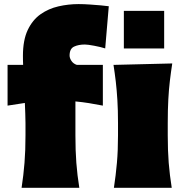

<svg xmlns="http://www.w3.org/2000/svg" viewBox="-20 -896 872 916"><path d="M570.9 -844.2H763.2V-664.8H570.9ZM83 0Q92.3 -61 96.9 -119.1Q101.6 -177.2 101.6 -250.5V-308.6Q101.6 -329.6 100.6 -354Q99.6 -378.4 98.6 -404.8L16.1 -392.1V-586.4H90.3Q89.8 -598.1 89.6 -609.1Q89.4 -620.1 89.4 -629.4Q89.4 -704.6 112.3 -752.9Q135.3 -801.3 173.6 -828.1Q211.9 -855 259 -865.7Q306.2 -876.5 355 -876.5Q379.9 -876.5 408.2 -874.5Q436.5 -872.6 461.2 -870.4Q485.8 -868.2 499 -866.2L481.9 -665Q460.4 -671.9 429.7 -677.7Q398.9 -683.6 384.8 -683.6Q354.5 -683.6 333.3 -673.6Q312 -663.6 312 -630.9Q312 -618.7 321 -605.2Q330.1 -591.8 346.7 -586.4H470.7V-392.1Q436 -398.9 403.8 -404.1Q371.6 -409.2 339.8 -412.1V-250.5Q339.8 -177.2 344.2 -119.1Q348.6 -61 358.4 0ZM523.4 0Q532.7 -61 537.8 -119.1Q543 -177.2 543 -250.5V-308.6Q543 -371.1 540 -418.5Q537.1 -465.8 532.5 -505.9Q527.8 -545.9 521.5 -586.4L801.8 -593.3Q795.4 -551.8 790.5 -510.7Q785.6 -469.7 783 -421.4Q780.3 -373 780.3 -308.6V-250.5Q780.3 -177.2 784.9 -119.1Q789.6 -61 799.3 0Z"/></svg>

Font: Pinar-DS3-FD Black
Style: Regular
Weight: 900
Designer: Amin Abedi
Version: Version 3.000